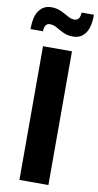

<svg xmlns="http://www.w3.org/2000/svg" viewBox="-113 -987 527 1031"><g transform="rotate(10 151.0 -471.5)"><path d="M230 0H72V-729H230ZM-10 -808Q-10 -878 14.5 -910.5Q39 -943 80 -943Q111 -943 134 -932Q157 -921 176 -910Q195 -899 213 -899Q230 -900 237 -911.5Q244 -923 245 -943H312Q312 -873 287.5 -840.5Q263 -808 222 -808Q191 -808 168 -819Q145 -830 126.5 -841Q108 -852 89 -852Q72 -852 65 -839.5Q58 -827 58 -808Z"/></g></svg>

Font: BDO Grotesk
Style: Bold
Weight: 700
Designer: Deni Anggara
Foundry: Lokal Container
Version: Version 2.000